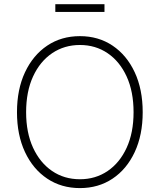

<svg xmlns="http://www.w3.org/2000/svg" viewBox="-20 -915 785 944"><path d="M373 9.8Q281.7 9.8 211.9 -36.9Q142.1 -83.5 102.8 -167.5Q63.5 -251.5 63.5 -363.3Q63.5 -475.6 103 -559.8Q142.6 -644 212.2 -690.7Q281.7 -737.3 373 -737.3Q463.9 -737.3 533.4 -690.7Q603 -644 642.3 -559.8Q681.6 -475.6 681.6 -363.3Q681.6 -251.5 642.3 -167.2Q603 -83 533.4 -36.6Q463.9 9.8 373 9.8ZM373 -33.7Q449.7 -33.7 509.3 -74.2Q568.8 -114.7 602.8 -188.7Q636.7 -262.7 636.7 -363.3Q636.7 -464.4 602.8 -538.6Q568.8 -612.8 509.3 -653.3Q449.7 -693.8 373 -693.8Q296.4 -693.8 236.6 -653.6Q176.8 -613.3 142.6 -539.1Q108.4 -464.8 108.4 -363.3Q108.4 -263.2 142.3 -189.2Q176.3 -115.2 235.8 -74.5Q295.4 -33.7 373 -33.7ZM493.7 -894.5V-856.4H252V-894.5Z"/></svg>

Font: Inter 17pt ExtraLight
Style: Regular
Weight: 250
Version: Version 4.001;git-66647c0bb